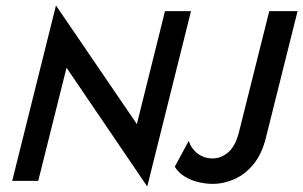

<svg xmlns="http://www.w3.org/2000/svg" viewBox="-20 -666 1116 707"><path d="M522.2 20.8 225 -416.7 120.8 0H25L186.1 -645.8L484 -209L587.5 -625H683.3ZM762.5 11.1Q740.3 11.1 713.2 5.2Q686.1 -0.7 662.2 -14.6Q638.2 -28.5 623.6 -52.1L675 -147.2Q684 -118.8 707.6 -100.7Q731.2 -82.6 763.2 -82.6Q793.8 -82.6 820.1 -104.9Q846.5 -127.1 859.7 -178.5L971.5 -625H1075.7L959 -158.3Q944.4 -99.3 913.9 -61.8Q883.3 -24.3 843.8 -6.6Q804.2 11.1 762.5 11.1Z"/></svg>

Font: Afacad Medium
Style: Italic
Weight: 500
Italic angle: -14°
Designer: Kristian Moeller
Foundry: Dicotype
Version: Version 1.000; ttfautohint (v1.8.4.7-5d5b)